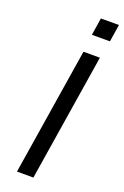

<svg xmlns="http://www.w3.org/2000/svg" viewBox="-170 -950 645 1000"><g transform="rotate(20 152.5 -449.5)"><path d="M67 0 179 -705H270L158 0ZM190 -803 205 -899H305L290 -803Z"/></g></svg>

Font: Nunito Sans 10pt SemiExpanded
Style: Italic
Weight: 400
Width: 6
Italic angle: -9°
Designer: Vernon Adams
Foundry: Vernon Adams
Version: Version 3.101;gftools[0.9.27]